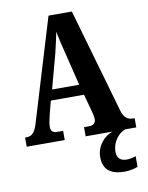

<svg xmlns="http://www.w3.org/2000/svg" viewBox="-101 -785 841 1094"><g transform="rotate(-10 319.5 -238.5)"><path d="M5 0H225V-53H189C163 -53 154 -67 154 -90C154 -109 162 -138 165 -154L186 -235H378L404 -140C408 -127 414 -103 414 -87C414 -63 397 -53 377 -53H346V0H502C455 14 407 66 407 130C407 205 450 237 533 237C551 237 590 231 607 222V161C587 168 569 171 554 171C521 171 498 155 498 118C498 55 539 13 575 0H639V-53H631C599 -53 577 -68 565 -112L392 -714H257L79 -126C62 -65 41 -53 12 -53H5ZM204 -296 257 -492C267 -532 276 -575 285 -616C292 -574 303 -532 314 -487L361 -296Z"/></g></svg>

Font: Noto Serif Armenian ExtraCondensed ExtraBold
Style: Regular
Weight: 800
Width: 2
Designer: Monotype Design Team
Foundry: Monotype Imaging Inc.
Version: Version 2.008